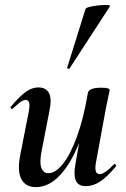

<svg xmlns="http://www.w3.org/2000/svg" viewBox="-20 -753 516 786"><path d="M127 13Q85 13 67.5 -19.5Q50 -52 63 -119L98 -297Q103 -326 98.5 -335Q94 -344 85 -344Q75 -344 62 -334Q49 -324 33 -309Q29 -305 25 -309Q21 -313 25 -317Q57 -355 83 -375Q109 -395 138 -395Q168 -395 180.5 -372Q193 -349 182 -297L151 -138Q141 -90 149 -67Q157 -44 178 -44Q207 -44 237.5 -82Q268 -120 295 -193.5Q322 -267 340 -374L358 -373Q339 -255 304 -168Q269 -81 224 -34Q179 13 127 13ZM332 9Q300 9 290.5 -13.5Q281 -36 288 -77L340 -374Q345 -394 396 -394Q416 -394 422.5 -391Q429 -388 429 -386Q429 -382 424 -360Q419 -338 414 -312L373 -89Q364 -40 388 -40Q398 -40 412.5 -50Q427 -60 446 -80Q449 -84 453 -79.5Q457 -75 454 -71Q418 -28 389.5 -9.5Q361 9 332 9ZM265 -473Q264 -470 258.5 -472Q253 -474 255 -476L330 -716Q331 -721 347.5 -725Q364 -729 384 -731Q404 -733 418.5 -732.5Q433 -732 430 -727Z"/></svg>

Font: Cormorant Infant Light
Style: Italic
Weight: 300
Italic angle: -10°
Designer: Christian Thalmann (Catharsis Fonts)
Foundry: Catharsis Fonts
Version: Version 4.001